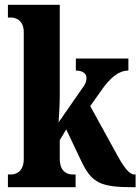

<svg xmlns="http://www.w3.org/2000/svg" viewBox="-20 -780 585 800"><path d="M13 0H295V-53H282C264 -53 229 -61 229 -119V-196L256 -241L320 -106C363 -17 401 0 533 0H545V-53H541C518 -53 496 -83 466 -138L356 -338L400 -400C441 -460 477 -486 515 -486V-536H296V-486C323 -486 340 -474 340 -457C340 -450 341 -435 324 -414L224 -270C225 -282 229 -343 229 -377V-760H13V-707H25C42 -707 79 -699 79 -646V-118C79 -61 43 -53 25 -53H13Z"/></svg>

Font: Noto Serif Devanagari ExtraCondensed ExtraBold
Style: Regular
Weight: 800
Width: 2
Designer: Universal Thirst, Indian Type Foundry and the Monotype Design Team
Foundry: Monotype Imaging Inc.
Version: Version 2.004